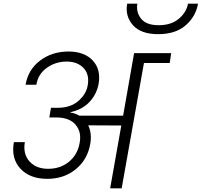

<svg xmlns="http://www.w3.org/2000/svg" viewBox="-20 -1031 1104 1051"><path d="M297 -441Q365 -441 408 -477.5Q451 -514 460 -563Q471 -623 437.5 -658.5Q404 -694 345 -694Q284 -694 236 -659.5Q188 -625 179 -567H120Q134 -650 199.5 -699.5Q265 -749 355 -749Q441 -749 487 -700.5Q533 -652 520 -573Q509 -514 469.5 -472.5Q430 -431 366 -417L365 -415Q392 -411 414 -398H654L714 -740H917L909 -686H768L646 0H583L644 -344L463 -345Q484 -301 474 -243Q459 -157 394.5 -104.5Q330 -52 239 -52Q143 -52 91.5 -108Q40 -164 56 -253H116Q105 -189 141 -148Q177 -107 244 -107Q311 -107 358 -146Q405 -185 416 -249Q427 -307 396 -345H395V-347Q361 -388 288 -388H250L259 -441ZM676 -1011H732Q724 -964 752.5 -928.5Q781 -893 849 -893Q917 -893 959 -928.5Q1001 -964 1009 -1011H1064Q1052 -941 996.5 -892.5Q941 -844 846 -844Q751 -844 707.5 -893.5Q664 -943 676 -1011Z"/></svg>

Font: Poppins Light
Style: Italic
Weight: 300
Italic angle: -10°
Designer: Ninad Kale (Devanagari), Jonny Pinhorn (Latin)
Foundry: Indian Type Foundry
Version: Version 3.200;PS 1.000;hotconv 16.6.54;makeotf.lib2.5.65590